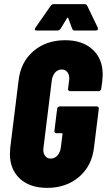

<svg xmlns="http://www.w3.org/2000/svg" viewBox="-20 -903 518 931"><path d="M28 -158Q28 -167 30 -189L70 -512Q80 -602 142 -655Q204 -708 296 -708Q380 -708 429 -663Q478 -618 478 -541Q478 -532 476 -510L471 -473Q470 -468 466.5 -464.5Q463 -461 458 -461H320Q315 -461 312 -464.5Q309 -468 310 -473L315 -512L316 -522Q316 -542 306 -554Q296 -566 279 -566Q260 -566 247 -551Q234 -536 231 -512L191 -188L190 -177Q190 -157 200 -145.5Q210 -134 226 -134Q245 -134 258.5 -149Q272 -164 275 -188L283 -252Q285 -257 279 -257H254Q249 -257 246 -260.5Q243 -264 244 -269L257 -375Q257 -380 261 -383.5Q265 -387 270 -387H449Q454 -387 457 -383.5Q460 -380 459 -375L436 -189Q426 -99 363.5 -45.5Q301 8 209 8Q125 8 76.5 -36.5Q28 -81 28 -158ZM149 -761Q149 -765 152 -769L226 -875Q231 -883 241 -883H390Q399 -883 403 -875L454 -769Q455 -767 455 -764Q455 -755 444 -755H342Q333 -755 330 -764L311 -815Q308 -820 305 -815L274 -764Q268 -755 259 -755H158Q149 -755 149 -761Z"/></svg>

Font: Barlow Condensed ExtraBold
Style: Italic
Weight: 800
Width: 3
Italic angle: -7°
Designer: Jeremy Tribby
Foundry: Tribby Type
Version: Version 1.408